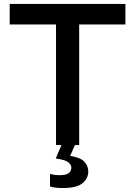

<svg xmlns="http://www.w3.org/2000/svg" viewBox="-20 -733 682 970"><path d="M263 0V-609.5H29V-713H613.5V-609.5H380V0ZM296.5 217Q258 217 232.5 209V145Q239 147.5 252.2 149.8Q265.5 152 281.5 152Q314 152 327.2 141.5Q340.5 131 340.5 114Q340.5 99.5 325 86.8Q309.5 74 261.5 68L299.5 -21.5H358.5V0L334.5 54.5Q387.5 63 406.8 84.5Q426 106 426 133Q426 168 396.8 192.5Q367.5 217 296.5 217Z"/></svg>

Font: Commissioner Medium
Style: Regular
Weight: 500
Designer: Kostas Bartsokas
Foundry: Kostas Bartsokas
Version: Version 1.000; ttfautohint (v1.8.3)